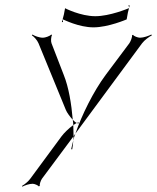

<svg xmlns="http://www.w3.org/2000/svg" viewBox="-20 -692 592 723"><path d="M100 -559C108 -554 120 -541 125 -529L228 -278C232 -268 243 -253 254 -241C249 -300 239 -363 220 -410L174 -529C171 -536 172 -554 176 -560L173 -562C168 -556 150 -550 142 -550C127 -550 110 -557 102 -562ZM466 -662C467 -663 468 -664 467 -665C467 -664 466 -663 466 -662ZM467 -665 468 -672H464C463 -669 466 -667 467 -665ZM216 -620C216 -620 216 -619 217 -619C220 -618 277 -589 332 -589C388 -589 457 -619 457 -619C460 -638 463 -653 466 -662C466 -662 466 -661 465 -661C462 -660 394 -631 339 -631C283 -631 225 -661 225 -661C222 -643 219 -629 216 -620ZM215 -618C214 -619 215 -620 216 -620C216 -619 215 -619 215 -618ZM213 -609H217C218 -612 216 -616 215 -618ZM254 -241C255 -234 256 -227 256 -221C261 -224 265 -227 269 -229C264 -231 259 -236 254 -241ZM269 -229C272 -228 274 -227 276 -227L277 -231C275 -231 272 -230 269 -229ZM257 -179C257 -173 256 -168 256 -163C258 -171 260 -180 264 -189ZM264 -189 515 -529C524 -541 542 -554 552 -559L550 -562C540 -557 521 -550 507 -550C499 -550 483 -556 481 -561L477 -559C479 -554 472 -536 467 -529L378 -410C332 -348 288 -259 264 -189ZM248 -130H252C254 -140 255 -151 256 -163C253 -151 250 -140 248 -130ZM63 8 64 11C73 6 90 0 103 0C110 0 124 6 126 10L130 8C128 4 133 -12 138 -19L257 -179C257 -192 256 -206 256 -221C239 -209 220 -190 212 -179L94 -19C86 -8 72 3 63 8Z"/></svg>

Font: Armata Saber
Style: RgIta
Weight: 400
Designer: Jasper
Foundry: Cannot Into Space Fonts
Version: Version 0.970